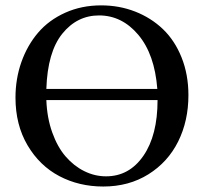

<svg xmlns="http://www.w3.org/2000/svg" viewBox="-20 -678 751 708"><path d="M561 -309.1H150.9Q153.3 -243.7 172.6 -189.7Q191.9 -135.7 222.2 -100.8Q252.4 -65.9 290.8 -46.9Q329.1 -27.8 371.1 -27.8Q456.5 -27.8 508.8 -103.5Q561 -179.2 561 -309.1ZM150.9 -350.1H560.1Q550.3 -478 490 -549.6Q429.7 -621.1 345.2 -621.1Q264.2 -621.1 209.7 -553.7Q155.3 -486.3 150.9 -350.1ZM674.8 -327.1Q674.8 -232.4 637 -156.2Q599.1 -80.1 527.1 -35.2Q455.1 9.8 360.8 9.8Q271.5 9.8 198.7 -28.6Q126 -66.9 81.5 -142.3Q37.1 -217.8 37.1 -317.9Q37.1 -387.2 58.8 -449Q80.6 -510.7 120.4 -557.4Q160.2 -604 220.5 -631.1Q280.8 -658.2 353 -658.2Q419.9 -658.2 478.5 -635.3Q537.1 -612.3 580.8 -570.6Q624.5 -528.8 649.7 -465.8Q674.8 -402.8 674.8 -327.1Z"/></svg>

Font: Common Serif Medium
Style: Regular
Weight: 500
Designer: Philipp H. Poll, Khaled Hosny
Foundry: Stefan Peev, Context Ltd.
Version: Version 1.026